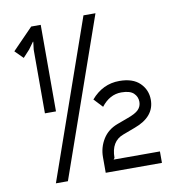

<svg xmlns="http://www.w3.org/2000/svg" viewBox="-90 -901 915 992"><g transform="rotate(-10 368.0 -405.0)"><path d="M188 -810V-356H130V-690L135 -731H133L107 -695L72 -657L30 -699L138 -810ZM414 -820H477L186 10H123ZM681 -330Q681 -241 574 -202L510 -178Q444 -154 444 -67L438 -59H681V1H386V-81Q386 -132 412.5 -175Q439 -218 491 -237L545 -257Q588 -272 604.5 -289Q621 -306 621 -330Q621 -357 601.5 -375.5Q582 -394 537 -394Q476 -394 432 -337L389 -383Q450 -454 537 -454Q608 -454 644.5 -418Q681 -382 681 -330Z"/></g></svg>

Font: Sinkin Sans 300 Light
Style: Regular
Weight: 300
Designer: Keith Bates
Foundry: K-Type
Version: Sinkin Sans (version 1.0)  by Keith Bates   •   © 2014   www